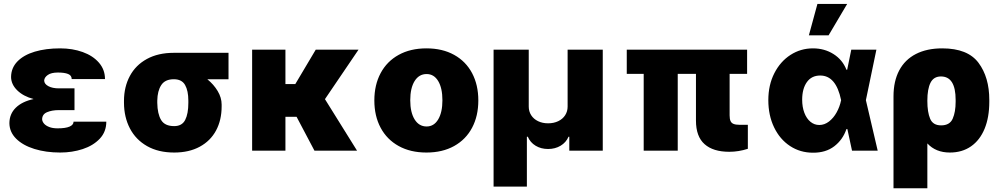

<svg xmlns="http://www.w3.org/2000/svg" viewBox="-20 -791 5246 1008"><path d="M156.2 -271Q102.1 -285.6 70.3 -316.9Q38.6 -348.1 38.1 -386.7Q38.6 -434.6 71.5 -468.5Q104.5 -502.4 162.6 -519.8Q220.7 -537.1 295.9 -537.1Q360.4 -537.1 414.1 -517.8Q467.8 -498.5 499.5 -461.9Q531.2 -425.3 531.2 -376H356.4Q356.4 -395 337.4 -402.6Q318.4 -410.2 284.2 -410.2Q249 -410.2 231 -397.5Q212.9 -384.8 211.9 -368.2Q212.4 -350.1 233.9 -338.6Q255.4 -327.1 289.1 -327.1H371.1V-212.9H289.1Q252.9 -212.9 227.3 -202.1Q201.7 -191.4 201.2 -165Q201.7 -153.3 210.9 -142.3Q220.2 -131.3 238.3 -124.3Q256.3 -117.2 282.2 -117.2Q324.7 -117.2 345.5 -126.5Q366.2 -135.7 366.2 -152.3H538.1Q538.1 -99.1 503.7 -62.7Q469.2 -26.4 414.1 -8.3Q358.9 9.8 295.9 9.8Q221.2 9.8 160.6 -9Q100.1 -27.8 64.9 -62.7Q29.8 -97.7 29.3 -144.5Q29.8 -192.9 62.7 -225.3Q95.7 -257.8 156.2 -271Z M892.6 -513.7H1179.7V-375H1068.4Q1102.1 -347.7 1122.8 -313Q1143.6 -278.3 1143.6 -242.2V-232.4Q1143.6 -160.6 1114.3 -106Q1085 -51.3 1028.8 -20.8Q972.7 9.8 894.5 9.8Q811.5 9.8 752.2 -23.9Q692.9 -57.6 662.1 -116.7Q631.3 -175.8 630.9 -251V-262.7Q631.3 -335.4 661.9 -392.3Q692.4 -449.2 751.2 -481.4Q810.1 -513.7 892.6 -513.7ZM894.5 -128.9Q935.5 -128.9 952.1 -161.1Q968.8 -193.4 968.8 -251V-262.7Q968.8 -314.5 951.7 -344.7Q934.6 -375 892.6 -375Q846.7 -375 826.7 -344.5Q806.6 -314 805.7 -262.7V-251Q806.6 -192.9 825.9 -160.9Q845.2 -128.9 894.5 -128.9Z M1478.5 -349.6H1530.3L1637.7 -530.3H1862.3L1686 -270.5L1854.5 0H1630.9L1537.1 -177.7H1478.5V0H1303.7V-530.3H1478.5Z M1945.3 -263.7Q1945.3 -345.2 1978.3 -407Q2011.2 -468.8 2073 -502.9Q2134.8 -537.1 2218.8 -537.1Q2302.7 -537.1 2364.3 -502.9Q2425.8 -468.8 2458.5 -407Q2491.2 -345.2 2491.2 -263.7Q2491.2 -182.1 2458.5 -120.4Q2425.8 -58.6 2364.3 -24.4Q2302.7 9.8 2218.8 9.8Q2134.8 9.8 2073 -24.4Q2011.2 -58.6 1978.3 -120.4Q1945.3 -182.1 1945.3 -263.7ZM2302.7 -264.6Q2302.7 -328.6 2280.5 -365.5Q2258.3 -402.3 2219.7 -402.3Q2179.7 -402.3 2156.7 -365.5Q2133.8 -328.6 2133.8 -264.6Q2133.8 -201.2 2156.7 -164.1Q2179.7 -127 2219.7 -127Q2258.3 -127 2280.5 -164.1Q2302.7 -201.2 2302.7 -264.6Z M2571.3 -530.3H2755.9V-231.4Q2755.9 -206.1 2768.8 -186Q2781.7 -166 2804.9 -154.8Q2828.1 -143.6 2857.4 -143.6Q2887.2 -143.6 2910.6 -154.8Q2934.1 -166 2947 -186Q2960 -206.1 2960 -231.4V-530.3H3144.5V0H2968.8V-73.2H2964.8Q2951.7 -43 2923.1 -25.9Q2894.5 -8.8 2857.4 -8.8Q2820.3 -8.8 2792 -25.9Q2763.7 -43 2751 -73.2H2746.1V188.5H2571.3Z M3902.3 -403.3H3810.5V-185.5Q3810.5 -166.5 3815.2 -155.8Q3819.8 -145 3831.3 -140.4Q3842.8 -135.7 3864.3 -135.7H3906.2V-9.8Q3857.9 5.9 3808.6 5.9Q3724.1 5.9 3679 -34.2Q3633.8 -74.2 3633.8 -158.2V-403.3H3538.1V0H3359.4V-403.3H3270.5V-530.3H3902.3Z M4013.7 -265.6Q4013.7 -344.7 4045.2 -406.5Q4076.7 -468.3 4130.1 -502.7Q4183.6 -537.1 4248 -537.1Q4308.6 -537.1 4356 -507.1Q4403.3 -477.1 4423.8 -424.8H4427.7L4449.2 -530.3H4581.1L4525.9 -265.1L4587.9 0H4453.1L4428.7 -113.3H4423.8Q4404.8 -57.6 4360.1 -23.2Q4315.4 11.2 4248 10.7Q4181.2 10.7 4127.7 -24.4Q4074.2 -59.6 4043.9 -122.6Q4013.7 -185.5 4013.7 -265.6ZM4281.2 -134.8Q4308.6 -134.8 4332.3 -153.1Q4356 -171.4 4372.3 -200.9Q4388.7 -230.5 4395.5 -263.7L4396 -265.1L4395.5 -266.6Q4369.1 -394.5 4286.1 -394.5Q4240.7 -394.5 4216.1 -359.9Q4191.4 -325.2 4191.4 -267.6Q4191.4 -229 4202.9 -198.7Q4214.4 -168.5 4234.9 -151.6Q4255.4 -134.8 4281.2 -134.8ZM4271.5 -770.5H4427.7L4330.1 -605.5H4226.6Z M4926.8 -537.1Q5060.5 -537.1 5117.2 -461.2Q5173.8 -385.3 5173.8 -266.6V-256.8Q5173.8 -175.3 5149.2 -115.2Q5124.5 -55.2 5077.9 -22.7Q5031.2 9.8 4966.8 9.8Q4892.6 9.8 4848.6 -38.1V197.3H4670.9V-285.2Q4670.9 -364.7 4700.9 -421.4Q4731 -478 4788.6 -507.6Q4846.2 -537.1 4926.8 -537.1ZM4920.9 -132.8Q4966.3 -132.8 4981.7 -168Q4997.1 -203.1 4997.1 -256.8V-266.6Q4997.1 -389.6 4919.9 -389.6Q4881.8 -389.6 4865.2 -356.7Q4848.6 -323.7 4848.6 -262.7V-260.7Q4848.6 -202.1 4863.3 -167.5Q4877.9 -132.8 4920.9 -132.8Z"/></svg>

Font: Pretendard JP Black
Style: Regular
Weight: 900
Designer: Base glyphs from Inter by Rasmus Andersson; Hangeul glyphs from Noto Sans CJK(Source Han Sans) by Jang Soo-young and Kan
Foundry: Kil Hyung-jin
Version: Version 1.309